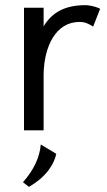

<svg xmlns="http://www.w3.org/2000/svg" viewBox="-20 -505 415 744"><path d="M198 91 138 55C134 105 110 155 69 201L92 219C164 178 191 126 198 91ZM368 -471C349 -481 322 -485 312 -485C234 -485 183 -459 149 -403V-475H73V0H149V-218C151 -325 196 -420 288 -420C310 -420 323 -413 341 -402Z"/></svg>

Font: Mint Spirit
Style: Regular
Weight: 400
Designer: HARENDAL Hirwen
Foundry: Arkandis Digital Foundry.
Version: Version 1.004;FFEdit